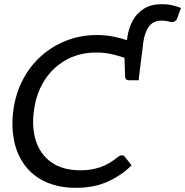

<svg xmlns="http://www.w3.org/2000/svg" viewBox="-20 -893 888 921"><path d="M661 -634 588 -689Q588 -691 588 -694Q588 -697 589 -699Q589 -701 589.5 -704Q590 -707 590 -709Q596 -755 615.5 -792Q635 -829 670 -851Q705 -873 755 -873Q784 -873 805 -868Q826 -863 848 -855L830 -805Q824 -793 816 -789.5Q808 -786 797 -788Q787 -791 776.5 -792.5Q766 -794 754 -794Q716 -794 695 -766.5Q674 -739 667 -688ZM344 8Q264 8 201.5 -19.5Q139 -47 99 -100Q61 -152 47.5 -218.5Q34 -285 43 -356Q53 -439 87.5 -506.5Q122 -574 175 -622Q229 -671 298 -698Q367 -725 444 -725Q484 -725 521 -718Q558 -711 593.5 -699Q629 -687 665 -672L656 -599L588 -612Q558 -623 521 -632Q484 -641 441 -641Q361 -641 297 -605.5Q233 -570 192.5 -506Q152 -442 142 -356Q132 -277 153.5 -213.5Q175 -150 228.5 -113Q282 -76 368 -76Q416 -76 459.5 -90.5Q503 -105 547 -141Q552 -145 556.5 -146.5Q561 -148 565 -148Q573 -148 578 -142L611 -100Q566 -54 499.5 -23Q433 8 344 8ZM577 -624 656 -599 645 -508H599Q591 -508 586 -511.5Q581 -515 580 -524Z"/></svg>

Font: Aleo
Style: Italic
Weight: 400
Italic angle: -7°
Designer: Alessio Laiso
Foundry: Alessio Laiso
Version: Version 2.001;gftools[0.9.29]